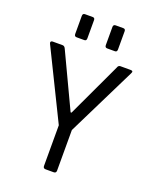

<svg xmlns="http://www.w3.org/2000/svg" viewBox="-154 -922 807 1008"><g transform="rotate(20 250.0 -418.0)"><path d="M130 -721V-822Q130 -836 143 -836H186Q198 -836 198 -823V-721Q198 -707 186 -707H143Q130 -707 130 -721ZM301 -721V-822Q301 -836 314 -836H357Q369 -836 369 -823V-721Q369 -707 357 -707H314Q301 -707 301 -721ZM272 0H227Q213 0 213 -14V-241L23 -628Q20 -635 23 -639Q26 -643 32 -643H88Q99 -643 105 -629L248 -326H253L395 -629Q399 -643 411 -643H468Q485 -643 477 -628L286 -241V-14Q286 0 272 0Z"/></g></svg>

Font: Rajdhani Medium
Style: Regular
Weight: 500
Designer: Satya Rajpurohit, Jyotish Sonowal
Foundry: Indian Type Foundry
Version: Version 1.201 February 1, 2022